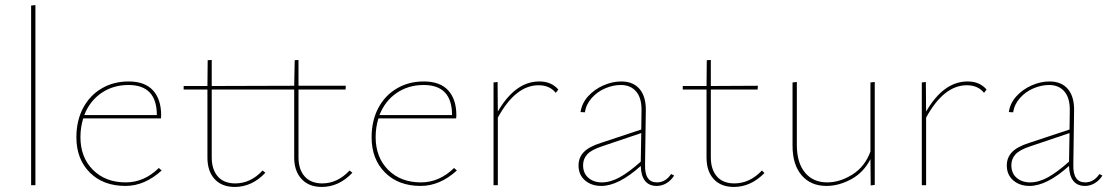

<svg xmlns="http://www.w3.org/2000/svg" viewBox="-20 -732 4378 759"><path d="M103 -710 120 -712V0H103Z M619 -58Q552 3 476 3Q388 3 335 -50Q282 -103 282 -189Q282 -255 308.5 -305Q335 -355 382 -382.5Q429 -410 488 -410Q553 -410 585 -374.5Q617 -339 617 -277Q617 -268 616 -264H309Q298 -229 298 -190Q298 -110 347.5 -60.5Q397 -11 477 -11Q550 -11 608 -68ZM313 -277H600Q600 -396 488 -396Q427 -396 381 -364.5Q335 -333 313 -277Z M1373 -49Q1320 7 1252 7Q1201 7 1172 -24.5Q1143 -56 1143 -109V-378H817V-110Q817 -62 841 -34.5Q865 -7 910 -7Q971 -7 1018 -58L1029 -49Q976 7 908 7Q857 7 828.5 -24Q800 -55 800 -109V-378H706V-392H800L801 -494L817 -495V-392L1143 -393L1145 -494L1160 -495V-393H1347L1346 -378H1160V-110Q1160 -62 1184.5 -34.5Q1209 -7 1254 -7Q1314 -7 1362 -58Z M1786 -58Q1719 3 1643 3Q1555 3 1502 -50Q1449 -103 1449 -189Q1449 -255 1475.5 -305Q1502 -355 1549 -382.5Q1596 -410 1655 -410Q1720 -410 1752 -374.5Q1784 -339 1784 -277Q1784 -268 1783 -264H1476Q1465 -229 1465 -190Q1465 -110 1514.5 -60.5Q1564 -11 1644 -11Q1717 -11 1775 -68ZM1480 -277H1767Q1767 -396 1655 -396Q1594 -396 1548 -364.5Q1502 -333 1480 -277Z M2187 -378 2177 -365Q2153 -395 2109 -395Q2018 -395 1948 -267V0H1931V-406L1947 -408L1948 -291Q2017 -410 2112 -410Q2160 -410 2187 -378Z M2645 -38Q2633 -19 2615 -8Q2597 3 2576 3Q2546 3 2530 -17Q2514 -37 2513 -76Q2425 3 2357 3Q2318 3 2292.5 -19Q2267 -41 2267 -78Q2267 -109 2287.5 -130.5Q2308 -152 2355 -167L2515 -220L2516 -294Q2517 -344 2495 -370Q2473 -396 2434 -396Q2404 -396 2373 -383Q2342 -370 2319.5 -345Q2297 -320 2292 -288L2275 -289Q2280 -324 2305 -351.5Q2330 -379 2365.5 -394.5Q2401 -410 2436 -410Q2483 -410 2508.5 -380Q2534 -350 2533 -294L2530 -81Q2528 -11 2577 -11Q2611 -11 2633 -44ZM2359 -11Q2393 -11 2429.5 -31Q2466 -51 2513 -93L2515 -206L2361 -154Q2318 -140 2301.5 -122Q2285 -104 2285 -79Q2285 -47 2306 -29Q2327 -11 2359 -11Z M3002 -48Q2948 7 2881 7Q2830 7 2801.5 -24Q2773 -55 2773 -109V-378H2679V-392H2773L2774 -494L2790 -495V-392L2976 -393L2975 -378H2790V-110Q2790 -62 2814 -34.5Q2838 -7 2883 -7Q2944 -7 2992 -58Z M3438 -408V-1L3422 1L3421 -103Q3394 -50 3345 -23.5Q3296 3 3247 3Q3185 3 3149 -39Q3113 -81 3113 -156V-406L3130 -408V-159Q3130 -89 3162 -50Q3194 -11 3250 -11Q3300 -11 3349.5 -42Q3399 -73 3421 -133V-406Z M3880 -378 3870 -365Q3846 -395 3802 -395Q3711 -395 3641 -267V0H3624V-406L3640 -408L3641 -291Q3710 -410 3805 -410Q3853 -410 3880 -378Z M4338 -38Q4326 -19 4308 -8Q4290 3 4269 3Q4239 3 4223 -17Q4207 -37 4206 -76Q4118 3 4050 3Q4011 3 3985.5 -19Q3960 -41 3960 -78Q3960 -109 3980.5 -130.5Q4001 -152 4048 -167L4208 -220L4209 -294Q4210 -344 4188 -370Q4166 -396 4127 -396Q4097 -396 4066 -383Q4035 -370 4012.5 -345Q3990 -320 3985 -288L3968 -289Q3973 -324 3998 -351.5Q4023 -379 4058.5 -394.5Q4094 -410 4129 -410Q4176 -410 4201.5 -380Q4227 -350 4226 -294L4223 -81Q4221 -11 4270 -11Q4304 -11 4326 -44ZM4052 -11Q4086 -11 4122.5 -31Q4159 -51 4206 -93L4208 -206L4054 -154Q4011 -140 3994.5 -122Q3978 -104 3978 -79Q3978 -47 3999 -29Q4020 -11 4052 -11Z"/></svg>

Font: Ysabeau Thin
Style: Regular
Weight: 200
Designer: Christian Thalmann (Catharsis Fonts)
Version: Version 0.003